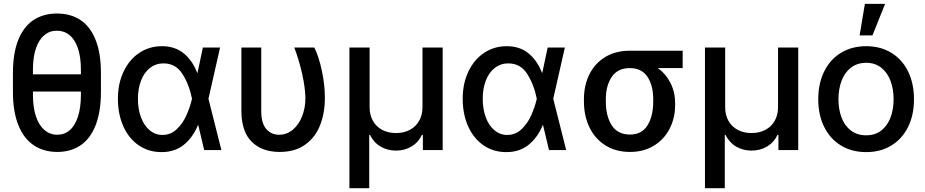

<svg xmlns="http://www.w3.org/2000/svg" viewBox="-20 -776 4786 993"><path d="M276.4 9.8Q206.5 9.8 155 -24.4Q103.5 -58.6 75.2 -128.2Q46.9 -197.8 46.9 -301.8V-398.4Q46.9 -502 75 -570.8Q103 -639.6 154.1 -672.9Q205.1 -706.1 274.4 -706.1Q344.7 -706.1 395.5 -672.9Q446.3 -639.6 474.1 -570.8Q502 -502 502 -398.4V-301.8Q502 -197.8 474.4 -127.9Q446.8 -58.1 396.2 -24.2Q345.7 9.8 276.4 9.8ZM274.4 -617.2Q236.8 -617.2 209 -594Q181.2 -570.8 165.8 -525.6Q150.4 -480.5 150.4 -416V-391.6H398.4V-416Q398.4 -481 383.1 -526.1Q367.7 -571.3 339.8 -594.2Q312 -617.2 274.4 -617.2ZM276.4 -79.1Q313.5 -79.1 340.8 -102.8Q368.2 -126.5 383.3 -172.9Q398.4 -219.2 398.4 -285.2V-302.7H150.4V-285.2Q150.4 -220.2 166 -173.8Q181.6 -127.4 210.2 -103.3Q238.8 -79.1 276.4 -79.1Z M589.8 -265.6Q589.8 -344.2 619.4 -406.2Q648.9 -468.3 700.7 -502.7Q752.4 -537.1 817.4 -537.1Q884.3 -537.1 929.4 -500.7Q974.6 -464.4 1000 -399.4H1001.5L1029.3 -530.3H1118.2L1058.1 -265.1L1125 0H1036.1L1005.4 -128.9H1003.9Q977.1 -64.5 930.4 -26.9Q883.8 10.7 815.4 10.7Q749 10.7 697.8 -24.2Q646.5 -59.1 618.2 -122.1Q589.8 -185.1 589.8 -265.6ZM820.3 -78.1Q863.3 -78.1 894.5 -108.2Q925.8 -138.2 944.3 -179.9Q962.9 -221.7 972.7 -263.7L973.1 -265.1L972.7 -266.6Q958.5 -337.9 923.8 -393.1Q889.2 -448.2 825.2 -448.2Q786.1 -448.2 756.1 -425Q726.1 -401.9 709.7 -360.1Q693.4 -318.4 693.4 -264.6Q693.4 -211.9 709.2 -169.2Q725.1 -126.5 753.9 -102.3Q782.7 -78.1 820.3 -78.1Z M1331.1 -530.3V-202.1Q1331.1 -138.2 1357.2 -108.6Q1383.3 -79.1 1422.9 -79.1Q1462.9 -79.1 1493.9 -104.7Q1524.9 -130.4 1542.2 -174.1Q1559.6 -217.8 1559.6 -269.5Q1558.1 -327.1 1542 -397.2Q1525.9 -467.3 1502 -530.3H1605.5Q1628.4 -485.4 1644.3 -411.9Q1660.2 -338.4 1660.2 -269.5Q1660.2 -191.4 1635.5 -128.4Q1610.8 -65.4 1558.3 -27.8Q1505.9 9.8 1426.8 9.8Q1334.5 9.8 1281.5 -43.2Q1228.5 -96.2 1228.5 -203.1V-530.3Z M1787.1 -530.3H1891.6V-220.7Q1891.6 -181.6 1908.4 -151.4Q1925.3 -121.1 1956.3 -104.5Q1987.3 -87.9 2028.3 -87.9Q2068.8 -87.9 2099.9 -104.5Q2130.9 -121.1 2147.9 -151.4Q2165 -181.6 2165 -220.7V-530.3H2269.5V0H2167V-78.1H2162.1Q2143.6 -39.1 2107.9 -18.1Q2072.3 2.9 2028.3 2.9Q1983.9 2.9 1948.5 -17.8Q1913.1 -38.6 1893.6 -78.1H1889.6V197.3H1787.1Z M2373 -265.6Q2373 -344.2 2402.6 -406.2Q2432.1 -468.3 2483.9 -502.7Q2535.6 -537.1 2600.6 -537.1Q2667.5 -537.1 2712.6 -500.7Q2757.8 -464.4 2783.2 -399.4H2784.7L2812.5 -530.3H2901.4L2841.3 -265.1L2908.2 0H2819.3L2788.6 -128.9H2787.1Q2760.3 -64.5 2713.6 -26.9Q2667 10.7 2598.6 10.7Q2532.2 10.7 2481 -24.2Q2429.7 -59.1 2401.4 -122.1Q2373 -185.1 2373 -265.6ZM2603.5 -78.1Q2646.5 -78.1 2677.7 -108.2Q2709 -138.2 2727.5 -179.9Q2746.1 -221.7 2755.9 -263.7L2756.3 -265.1L2755.9 -266.6Q2741.7 -337.9 2707 -393.1Q2672.4 -448.2 2608.4 -448.2Q2569.3 -448.2 2539.3 -425Q2509.3 -401.9 2492.9 -360.1Q2476.6 -318.4 2476.6 -264.6Q2476.6 -211.9 2492.4 -169.2Q2508.3 -126.5 2537.1 -102.3Q2565.9 -78.1 2603.5 -78.1Z M3237.3 -513.7H3510.7V-423.8H3382.8Q3424.3 -393.6 3448 -346.2Q3471.7 -298.8 3471.7 -242.2V-232.4Q3471.7 -167 3443.8 -111.6Q3416 -56.2 3363 -23.2Q3310.1 9.8 3238.3 9.8Q3165 9.8 3111.1 -24.2Q3057.1 -58.1 3028.6 -117.4Q3000 -176.8 3000 -251V-262.7Q3000 -334.5 3028.3 -391.6Q3056.6 -448.7 3110.4 -481.2Q3164.1 -513.7 3237.3 -513.7ZM3238.3 -80.1Q3299.3 -80.1 3328.9 -127.9Q3358.4 -175.8 3358.4 -251V-262.7Q3358.4 -333.5 3328.6 -378.7Q3298.8 -423.8 3237.3 -423.8Q3174.8 -423.8 3144 -378.4Q3113.3 -333 3113.3 -262.7V-251Q3113.3 -175.3 3144 -127.7Q3174.8 -80.1 3238.3 -80.1Z M3626 -530.3H3730.5V-220.7Q3730.5 -181.6 3747.3 -151.4Q3764.2 -121.1 3795.2 -104.5Q3826.2 -87.9 3867.2 -87.9Q3907.7 -87.9 3938.7 -104.5Q3969.7 -121.1 3986.8 -151.4Q4003.9 -181.6 4003.9 -220.7V-530.3H4108.4V0H4005.9V-78.1H4001Q3982.4 -39.1 3946.8 -18.1Q3911.1 2.9 3867.2 2.9Q3822.8 2.9 3787.4 -17.8Q3752 -38.6 3732.4 -78.1H3728.5V197.3H3626Z M4211.9 -262.7Q4211.9 -344.7 4242.7 -406.7Q4273.4 -468.8 4329.6 -502.9Q4385.7 -537.1 4460 -537.1Q4533.7 -537.1 4589.8 -502.9Q4646 -468.8 4676.5 -406.5Q4707 -344.2 4707 -262.7Q4707 -181.2 4676.5 -119.4Q4646 -57.6 4589.8 -23.4Q4533.7 10.7 4460 10.7Q4385.7 10.7 4329.6 -23.4Q4273.4 -57.6 4242.7 -119.4Q4211.9 -181.2 4211.9 -262.7ZM4601.6 -262.7Q4601.6 -314.9 4585.7 -357.7Q4569.8 -400.4 4537.8 -425.8Q4505.9 -451.2 4460 -451.2Q4413.1 -451.2 4380.6 -425.8Q4348.1 -400.4 4332.3 -357.7Q4316.4 -314.9 4316.4 -262.7Q4316.4 -210.4 4332.3 -168.2Q4348.1 -126 4380.6 -101.1Q4413.1 -76.2 4460 -76.2Q4506.3 -76.2 4538.1 -101.1Q4569.8 -126 4585.7 -168.2Q4601.6 -210.4 4601.6 -262.7ZM4453.1 -755.9H4557.6L4492.2 -592.8H4425.8Z"/></svg>

Font: Pretendard Medium
Style: Regular
Weight: 500
Designer: Base glyphs from Inter by Rasmus Andersson; Hangeul glyphs from Noto Sans CJK(Source Han Sans) by Jang Soo-young and Kan
Foundry: Kil Hyung-jin
Version: Version 1.309